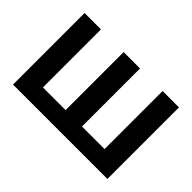

<svg xmlns="http://www.w3.org/2000/svg" viewBox="-115 -1014 1328 1328"><g transform="rotate(45 549.0 -350.0)"><path d="M87.3 0V-700H247.5V-94.6L211 -132.3H505.3L469.4 -94.6V-700H629.6V-94.6L592.1 -132.3H888L850.4 -94.6V-700H1010.6V0Z"/></g></svg>

Font: Montserrat Alternates Thin
Style: Regular
Weight: 100
Designer: Julieta Ulanovsky
Foundry: Julieta Ulanovsky
Version: Version 9.000